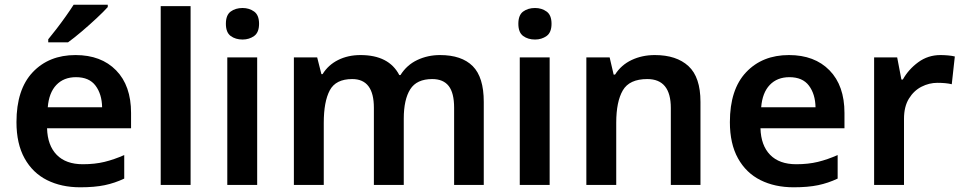

<svg xmlns="http://www.w3.org/2000/svg" viewBox="-20 -786 4091 816"><path d="M301 -552Q410 -552 473.5 -487Q537 -422 537 -306V-241H180Q182 -168 221 -128Q260 -88 332 -88Q383 -88 424 -98Q465 -108 508 -127V-27Q468 -8 425 1Q382 10 321 10Q241 10 180 -20.5Q119 -51 84.5 -113Q50 -175 50 -267Q50 -406 119 -479Q188 -552 301 -552ZM303 -458Q251 -458 219.5 -425Q188 -392 183 -330H414Q413 -386 386 -422Q359 -458 303 -458ZM438 -766V-756Q421 -737 390.5 -708.5Q360 -680 327 -652Q294 -624 269 -606H185V-619Q200 -637 220 -663Q240 -689 259.5 -716.5Q279 -744 293 -766Z M790 0H663V-760H790Z M1011 -752Q1039 -752 1060 -737Q1081 -722 1081 -685Q1081 -648 1060 -633Q1039 -618 1011 -618Q981 -618 960.5 -633Q940 -648 940 -685Q940 -722 960.5 -737Q981 -752 1011 -752ZM1073 -542V0H946V-542Z M1850 -552Q1942 -552 1989 -505Q2036 -458 2036 -353V0H1910V-328Q1910 -391 1887 -420.5Q1864 -450 1817 -450Q1751 -450 1723.5 -406.5Q1696 -363 1696 -282V0H1569V-328Q1569 -450 1477 -450Q1407 -450 1381.5 -402Q1356 -354 1356 -264V0H1229V-542H1328L1346 -471H1351Q1375 -510 1417 -531Q1459 -552 1512 -552Q1633 -552 1677 -467H1682Q1709 -510 1753.5 -531Q1798 -552 1850 -552Z M2254 -752Q2282 -752 2303 -737Q2324 -722 2324 -685Q2324 -648 2303 -633Q2282 -618 2254 -618Q2224 -618 2203.5 -633Q2183 -648 2183 -685Q2183 -722 2203.5 -737Q2224 -752 2254 -752ZM2316 -542V0H2189V-542Z M2763 -552Q2855 -552 2906 -505Q2957 -458 2957 -353V0H2831V-327Q2831 -450 2731 -450Q2655 -450 2627 -402Q2599 -354 2599 -264V0H2472V-542H2571L2588 -469H2594Q2620 -510 2664.5 -531Q2709 -552 2763 -552Z M3333 -552Q3442 -552 3505.5 -487Q3569 -422 3569 -306V-241H3212Q3214 -168 3253 -128Q3292 -88 3364 -88Q3415 -88 3456 -98Q3497 -108 3540 -127V-27Q3500 -8 3457 1Q3414 10 3353 10Q3273 10 3212 -20.5Q3151 -51 3116.5 -113Q3082 -175 3082 -267Q3082 -406 3151 -479Q3220 -552 3333 -552ZM3335 -458Q3283 -458 3251.5 -425Q3220 -392 3215 -330H3446Q3445 -386 3418 -422Q3391 -458 3335 -458Z M3977 -552Q3992 -552 4009 -550.5Q4026 -549 4038 -546L4025 -428Q4013 -431 3997.5 -432.5Q3982 -434 3964 -434Q3929 -434 3896.5 -417.5Q3864 -401 3843 -367Q3822 -333 3822 -281V0H3695V-542H3793L3811 -448H3817Q3841 -491 3882.5 -521.5Q3924 -552 3977 -552Z"/></svg>

Font: Noto Sans Cherokee SemiBold
Style: Regular
Weight: 600
Designer: Monotype Design Team
Foundry: Monotype Imaging Inc.
Version: Version 2.001; ttfautohint (v1.8.4.7-5d5b)